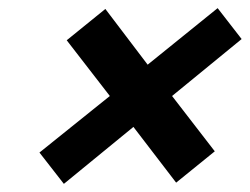

<svg xmlns="http://www.w3.org/2000/svg" viewBox="-20 -509 614 472"><path d="M343 -350 515 -489 574 -413 403 -273 508 -137 413 -60 308 -197 137 -57 77 -134 250 -273 144 -410 239 -487Z"/></svg>

Font: Panefresco 750wt
Style: Italic
Weight: 750
Foundry: Campivisivi & Chank Co
Version: Version 1.000